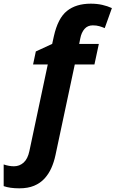

<svg xmlns="http://www.w3.org/2000/svg" viewBox="-127 -785 629 1045"><path d="M-51 120Q-21 120 1.5 100Q24 80 33 37L133 -434H53L68 -505L157 -546L166 -587Q188 -686 237.5 -725.5Q287 -765 367 -765Q401 -765 429.5 -758.5Q458 -752 482 -741L443 -632Q429 -638 413.5 -642.5Q398 -647 378 -647Q350 -647 333 -627.5Q316 -608 310 -576L304 -546H411L387 -434H280L175 59Q167 97 152.5 129.5Q138 162 115 187Q92 212 58.5 226Q25 240 -22 240Q-73 240 -107 228V110Q-78 120 -51 120Z"/></svg>

Font: BC Sans
Style: Bold Italic
Weight: 700
Italic angle: -12°
Designer: Monotype Design Team
Province of B.C.
Foundry: Monotype Imaging Inc.
Version: Version 2.000;GOOG;noto-source:20170915:90ef993387c0